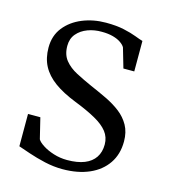

<svg xmlns="http://www.w3.org/2000/svg" viewBox="-89 -618 616 700"><g transform="rotate(15 219.0 -267.5)"><path d="M210 10.5Q176.5 10.5 142.5 2.8Q108.5 -5 80.8 -14.5Q53 -24 37 -29.5V-151.5H83.5L102.5 -73.5Q107.5 -64 124.8 -52.8Q142 -41.5 166.5 -33.8Q191 -26 217.5 -26Q256.5 -26 282.8 -36.5Q309 -47 322.5 -67.2Q336 -87.5 336 -116Q336 -143.5 320 -164Q304 -184.5 272.2 -202.2Q240.5 -220 192 -239Q142.5 -258.5 110.2 -282Q78 -305.5 62.2 -335.5Q46.5 -365.5 46.5 -405Q46.5 -450 71.5 -481.5Q96.5 -513 137.5 -529.8Q178.5 -546.5 226 -546.5Q266 -546.5 294.2 -540.2Q322.5 -534 341.2 -526.8Q360 -519.5 371 -516.5V-401.5H330L308.5 -475.5Q304 -484 292.2 -492.2Q280.5 -500.5 262.2 -505.5Q244 -510.5 220 -510.5Q192 -511 167 -501.8Q142 -492.5 126.5 -474.2Q111 -456 111 -428.5Q111 -395.5 128 -374.5Q145 -353.5 172.8 -339Q200.5 -324.5 232 -310.5Q264.5 -296.5 294.8 -282Q325 -267.5 348.8 -249.2Q372.5 -231 386.8 -205.5Q401 -180 401 -145Q401 -96.5 377.2 -61.8Q353.5 -27 310.5 -8.2Q267.5 10.5 210 10.5Z"/></g></svg>

Font: Merriweather 72pt Light
Style: Regular
Weight: 300
Version: Version 2.100